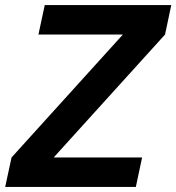

<svg xmlns="http://www.w3.org/2000/svg" viewBox="-33 -735 693 755"><path d="M-12.6 0 12.4 -115.8 450.2 -599.2H118.1L143 -715H640.5L616 -599.2L178.1 -115.8H525.8L501.2 0Z"/></svg>

Font: Wix Madefor Text
Style: Italic
Weight: 400
Italic angle: -12°
Designer: Dalton Maag Ltd
Foundry: Dalton Maag Ltd
Version: Version 3.100